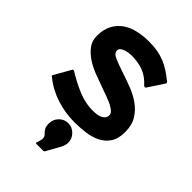

<svg xmlns="http://www.w3.org/2000/svg" viewBox="-208 -585 891 891"><g transform="rotate(45 237.0 -140.0)"><path d="M222 -390Q215 -390 204 -388.5Q193 -387 182.5 -383.5Q172 -380 164.5 -374Q157 -368 157 -359Q157 -340 184 -328.5Q211 -317 251 -304Q284 -293 319.5 -279.5Q355 -266 384.5 -245Q414 -224 433 -193.5Q452 -163 452 -117Q452 -73 434 -46.5Q416 -20 387.5 -6Q359 8 323 12.5Q287 17 252 17Q192 17 134.5 -1.5Q77 -20 30 -58Q24 -62 28 -68L73 -147Q76 -154 84 -150Q127 -123 176 -102Q225 -81 276 -81Q286 -81 298.5 -82.5Q311 -84 321 -88.5Q331 -93 338 -100.5Q345 -108 345 -121Q345 -131 335.5 -140Q326 -149 310.5 -157Q295 -165 274 -172.5Q253 -180 231 -188Q199 -199 165.5 -212Q132 -225 105 -243Q78 -261 60.5 -284.5Q43 -308 43 -340Q43 -383 59 -412.5Q75 -442 101.5 -460Q128 -478 162.5 -485.5Q197 -493 235 -493Q265 -493 290 -488.5Q315 -484 337 -475Q359 -466 380 -452.5Q401 -439 424 -420Q429 -415 426 -410L375 -333Q373 -329 369 -329Q365 -329 362 -332Q333 -364 299.5 -377Q266 -390 222 -390ZM201 213Q192 213 196 204Q203 184 203 174Q203 166 200 161Q197 156 192 151Q184 144 178.5 134Q173 124 173 104Q173 78 191.5 59Q210 40 236 40Q262 40 281 59Q300 78 300 104Q300 113 297.5 121.5Q295 130 291 138L251 210Q248 213 245 213Z"/></g></svg>

Font: RonaldsonGothic
Style: Regular
Weight: 400
Designer: Mr. Robertson for MacKellar, Smiths & Jordan Co. Philadelphia
Foundry: CAT-Fonts Peter Wiegel
Version: Version 1.000